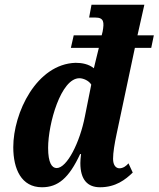

<svg xmlns="http://www.w3.org/2000/svg" viewBox="-20 -780 669 810"><path d="M157 10C225 10 271 -29 318 -130H322C320 -113 319 -104 319 -92C319 -21 350 10 402 10C468 10 509 -22 540 -52L522 -91C514 -81 500 -70 484 -70C469 -70 457 -83 457 -110C457 -136 463 -173 472 -215L549 -578H618L629 -631H560L589 -760H366L356 -706H382C419 -706 420 -686 413 -647L409 -631H291L279 -578H397C392 -556 381 -515 376 -492C354 -510 325 -515 299 -515C134 -510 36 -304 36 -159C36 -67 70 10 157 10ZM219 -71C199 -71 183 -93 183 -156C183 -258 237 -450 315 -450C331 -450 355 -440 365 -423L338 -288C317 -180 263 -71 219 -71Z"/></svg>

Font: Noto Serif Condensed Extra
Style: Italic
Weight: 800
Width: 3
Italic angle: -12°
Designer: Monotype Design Team
Foundry: Monotype Imaging Inc.
Version: Version 1.901